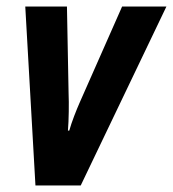

<svg xmlns="http://www.w3.org/2000/svg" viewBox="-20 -565 527 585"><path d="M88 0 57 -545H184L189 -280Q190 -257 189.5 -224.5Q189 -192 187 -167H191Q197 -188 206 -211.5Q215 -235 223 -253L352 -545H487L226 0Z"/></svg>

Font: Noto Sans Condensed
Style: Bold Italic
Weight: 700
Width: 3
Italic angle: -12°
Designer: Monotype Design Team
Foundry: Monotype Imaging Inc.
Version: Version 2.013; ttfautohint (v1.8.4.7-5d5b)